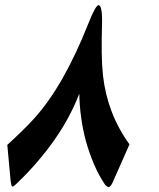

<svg xmlns="http://www.w3.org/2000/svg" viewBox="-20 -716 626 758"><path d="M8.8 -144Q41.5 -173.8 67.1 -199Q92.8 -224.1 112.8 -246.1Q172.9 -312 226.3 -405.8Q279.8 -499.5 328.6 -622.6Q357.4 -695.8 369.6 -695.8Q376.5 -695.8 380.1 -677Q383.8 -658.2 382.8 -620.6Q380.9 -558.1 381.6 -507.6Q382.3 -457 386.7 -417Q395 -343.3 420.7 -275.9Q446.3 -208.5 491.2 -146L425.3 2.9Q421.4 11.7 417.2 17.1Q413.1 22.5 408.2 22.5Q405.8 22.5 401.1 19Q396.5 15.6 393.6 11.2Q370.6 -22.5 352.1 -65.4Q333.5 -108.4 319.3 -158.2Q306.6 -206.1 300.3 -252.7Q293.9 -299.3 293 -346.2Q256.8 -252 194.8 -163.6Q132.8 -75.2 50.3 4.4Q43 11.2 37.6 16.1Q32.2 21 29.3 20.5Q26.4 20.5 24.7 13.7Q22.9 6.8 22 -1.5Z"/></svg>

Font: XB Zar
Style: Bold Italic
Weight: 700
Italic angle: -12°
Designer: Behnam
Foundry: Irmug
Version: Version 8.005 2009